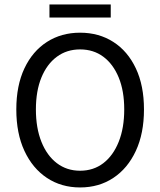

<svg xmlns="http://www.w3.org/2000/svg" viewBox="-20 -812 704 844"><path d="M332 12Q249.7 12 186.4 -29.9Q123.2 -71.8 87.4 -148.7Q51.7 -225.5 51.7 -330.8Q51.7 -436 87.4 -511.6Q123.2 -587.2 186.4 -627.7Q249.7 -668.3 332 -668.3Q414.9 -668.3 478.1 -627.7Q541.4 -587.2 577.1 -511.6Q612.9 -436 612.9 -330.8Q612.9 -225.5 577.1 -148.7Q541.4 -71.8 478.1 -29.9Q414.9 12 332 12ZM332 -61.5Q390.9 -61.5 434.2 -94.7Q477.5 -127.9 501.8 -188.6Q526.1 -249.3 526.1 -330.8Q526.1 -412.3 501.8 -471.4Q477.5 -530.4 434.2 -562.6Q390.9 -594.8 332 -594.8Q273.6 -594.8 230 -562.6Q186.4 -530.4 162.1 -471.4Q137.8 -412.3 137.8 -330.8Q137.8 -249.3 162.1 -188.6Q186.4 -127.9 230 -94.7Q273.6 -61.5 332 -61.5ZM197.4 -735V-792.4H466.8V-735Z"/></svg>

Font: Source Sans 3
Style: Regular
Weight: 200
Designer: Paul D. Hunt
Foundry: Adobe
Version: Version 3.046;hotconv 1.0.118;makeotfexe 2.5.65603